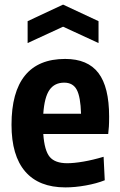

<svg xmlns="http://www.w3.org/2000/svg" viewBox="-20 -805 523 834"><path d="M100 -713 254 -785 408 -713V-618L254 -689L100 -618ZM264 9Q149 9 89.5 -60Q30 -129 30 -263Q30 -405 88.5 -477Q147 -549 263 -549Q361 -549 407.5 -488Q454 -427 454 -299Q454 -271 453 -255.5Q452 -240 450 -223H168Q173 -151 196 -123.5Q219 -96 272 -96Q301 -96 342 -103Q383 -110 430 -124L435 -22Q400 -8 353 0.5Q306 9 264 9ZM259 -446Q217 -446 195 -414.5Q173 -383 168 -311H332Q330 -384 313.5 -415Q297 -446 259 -446Z"/></svg>

Font: Encode Sans Compressed
Style: Bold
Weight: 700
Designer: Pablo Impallari, Andres Torresi
Foundry: Pablo Impallari, Andres Torresi
Version: Version 1.000; ttfautohint (v1.00) -l 8 -r 50 -G 200 -x 14 -